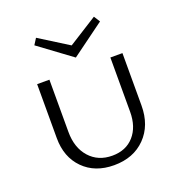

<svg xmlns="http://www.w3.org/2000/svg" viewBox="-123 -772 826 882"><g transform="rotate(-20 290.0 -330.5)"><path d="M451 -637 290 -519 130 -637 149 -667 291 -578 432 -667ZM439 -465H498V-209Q498 -112 440 -53Q382 6 287 6Q194 6 137.5 -51Q81 -108 81 -201V-465H141V-210Q141 -132 183 -85Q225 -38 294 -38Q361 -38 400 -82Q439 -126 439 -200Z"/></g></svg>

Font: EauTestSC Semilight
Style: Regular
Weight: 300
Designer: Christian Thalmann (Catharsis Fonts)
Version: Version 0.001;PS 000.001;hotconv 1.0.88;makeotf.lib2.5.64775